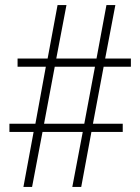

<svg xmlns="http://www.w3.org/2000/svg" viewBox="-20 -734 551 754"><path d="M72 0 112 -216H17V-248H119L160 -472H49V-504H167L206 -714H241L201 -504H359L398 -714H433L393 -504H494V-472H387L345 -248H462V-216H339L299 0H264L305 -216H147L106 0ZM153 -248H311L353 -472H195Z"/></svg>

Font: Noto Serif Khmer SemiCondensed ExtraLight
Style: Regular
Weight: 200
Width: 4
Designer: Danh Hong and the Monotype Design Team
Foundry: Monotype Imaging Inc.
Version: Version 2.004; ttfautohint (v1.8.4.7-5d5b)